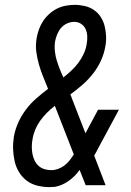

<svg xmlns="http://www.w3.org/2000/svg" viewBox="-20 -763 540 791"><path d="M185 8Q159 8 134.5 2Q110 -4 91 -18Q72 -32 59 -53Q46 -74 40.5 -98Q35 -122 34 -147.5Q33 -173 37 -199Q42 -228 54.5 -256.5Q67 -285 86 -310.5Q105 -336 129 -357Q153 -378 178 -397Q168 -422 158 -446.5Q148 -471 140.5 -497Q133 -523 129.5 -550Q126 -577 131 -606Q134 -624 140.5 -642Q147 -660 157.5 -676Q168 -692 183 -705.5Q198 -719 215 -727.5Q232 -736 251 -739.5Q270 -743 288 -743Q309 -743 330 -738Q351 -733 367.5 -721.5Q384 -710 395 -693Q406 -676 411 -656Q416 -636 417 -614.5Q418 -593 414 -572Q409 -542 396 -513.5Q383 -485 363.5 -460Q344 -435 320 -414Q296 -393 270 -374Q272 -369 274 -364Q276 -359 278 -353L332 -214L384 -311H470L386 -155Q382 -147 377.5 -138.5Q373 -130 368 -122L415 0H333L308 -63Q290 -37 262.5 -17.5Q235 2 205 7H199ZM241 -444Q258 -457 274 -472Q290 -487 303 -504.5Q316 -522 325 -541.5Q334 -561 337 -581Q340 -597 339.5 -613Q339 -629 333 -642.5Q327 -656 314.5 -664.5Q302 -673 286 -673Q271 -673 256.5 -666.5Q242 -660 232 -648.5Q222 -637 216 -622.5Q210 -608 207 -593Q204 -573 206 -553Q208 -533 213.5 -515Q219 -497 226 -479Q233 -461 241 -444ZM191 -62Q205 -62 219 -67Q233 -72 245 -81Q257 -90 266.5 -102Q276 -114 284 -127L206 -327Q189 -314 173.5 -298.5Q158 -283 145.5 -265.5Q133 -248 125 -228.5Q117 -209 114 -189Q111 -174 111 -159Q111 -144 113.5 -130Q116 -116 122 -103Q128 -90 138 -80.5Q148 -71 162 -66.5Q176 -62 191 -62Z"/></svg>

Font: Iosevka Slab
Style: Italic
Weight: 400
Italic angle: -9°
Monospace: yes
Designer: Belleve Invis
Foundry: Belleve Invis
Version: Version 11.1.0; ttfautohint (v1.8.3)